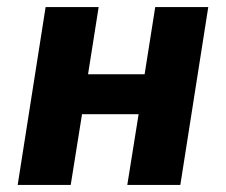

<svg xmlns="http://www.w3.org/2000/svg" viewBox="-20 -523 640 543"><path d="M30 0 109 -503H259L229 -313H389L419 -503H569L490 0H340L372 -200H212L180 0Z"/></svg>

Font: Nunito Sans 7pt Condensed ExtraBold
Style: Italic
Weight: 800
Width: 3
Italic angle: -9°
Designer: Vernon Adams
Foundry: Vernon Adams
Version: Version 3.101;gftools[0.9.27]